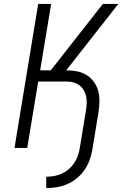

<svg xmlns="http://www.w3.org/2000/svg" viewBox="-20 -755 640 980"><path d="M216 205V147Q236 147 256 143.5Q276 140 295 131.5Q314 123 330.5 109Q347 95 358.5 77.5Q370 60 377 40.5Q384 21 387 2L419 -193Q422 -211 422.5 -229Q423 -247 419.5 -264Q416 -281 407 -295.5Q398 -310 384.5 -320Q371 -330 354 -334.5Q337 -339 319 -339H175L119 0H54L175 -735H241L185 -396H239L505 -735H584L318 -396H319Q346 -396 372.5 -391Q399 -386 421 -372.5Q443 -359 458.5 -338Q474 -317 481 -291.5Q488 -266 487.5 -238.5Q487 -211 483 -184L451 11Q446 38 436.5 64Q427 90 410.5 113.5Q394 137 371.5 155.5Q349 174 323 185Q297 196 270 200.5Q243 205 216 205Z"/></svg>

Font: Iosevka Curly LtExObl
Style: Regular
Weight: 300
Width: 7
Italic angle: -9°
Monospace: yes
Designer: Belleve Invis
Foundry: Belleve Invis
Version: Version 11.1.0; ttfautohint (v1.8.3)